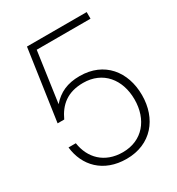

<svg xmlns="http://www.w3.org/2000/svg" viewBox="-175 -831 881 955"><g transform="rotate(-30 266.0 -354.0)"><path d="M274 12C415 12 498 -90 498 -225C498 -360 417 -462 276 -462C205 -462 156 -439 116 -393L157 -682H466V-720H123L64 -313H102C133 -380 183 -424 274 -424C387 -424 455 -340 455 -225C455 -110 387 -26 274 -26C169 -26 106 -92 93 -182H51C63 -72 141 12 274 12Z"/></g></svg>

Font: Aspekta 150
Style: Regular
Weight: 150
Designer: Ivo Dolenc
Version: Version 2.000